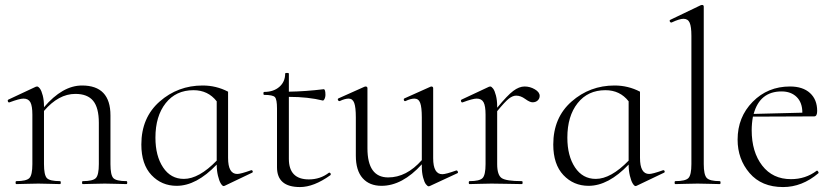

<svg xmlns="http://www.w3.org/2000/svg" viewBox="-20 -745 3373 777"><path d="M492 -12Q495 -12 495 -6Q495 0 492 0Q482 0 452 -1Q422 -2 404 -2Q386 -2 355.5 -1Q325 0 315 0Q312 0 312 -6Q312 -12 315 -12Q356 -12 368 -24.5Q380 -37 380 -81V-248Q380 -309 357 -337Q334 -365 285 -365Q217 -365 158 -296V-81Q158 -37 169.5 -24.5Q181 -12 223 -12Q226 -12 226 -6Q226 0 223 0Q213 0 183 -1Q153 -2 135 -2Q117 -2 86.5 -1Q56 0 46 0Q43 0 43 -6Q43 -12 46 -12Q87 -12 99 -24.5Q111 -37 111 -81V-281Q111 -316 103 -331Q95 -346 75 -346Q59 -346 19 -331Q14 -329 12 -334.5Q10 -340 14 -342L125 -394Q127 -395 130 -395Q135 -395 141.5 -386.5Q148 -378 153 -358.5Q158 -339 158 -315V-311Q233 -399 312 -399Q427 -399 427 -278V-81Q427 -37 438.5 -24.5Q450 -12 492 -12Z M996 -56Q999 -57 1001 -55Q1003 -53 1003 -50Q1003 -47 1000 -46L889 7Q887 8 885 8Q880 8 873.5 -2.5Q867 -13 862 -34Q857 -55 857 -79Q775 7 695 7Q634 7 593 -36.5Q552 -80 552 -160Q552 -269 626 -334Q700 -399 800 -399Q855 -399 903 -374V-106Q903 -41 940 -41Q954 -41 996 -56ZM724 -21Q785 -21 857 -95V-335Q822 -380 763 -380Q692 -380 650.5 -327.5Q609 -275 609 -188Q609 -114 640 -67.5Q671 -21 724 -21Z M1311 -46Q1313 -47 1315.5 -45.5Q1318 -44 1318.5 -41Q1319 -38 1317 -36Q1250 12 1194 12Q1101 12 1101 -68V-306Q1101 -343 1092.5 -352Q1084 -361 1049 -361Q1046 -361 1046 -367Q1046 -373 1049 -373Q1087 -373 1110.5 -393.5Q1134 -414 1134 -447Q1134 -450 1141.5 -450Q1149 -450 1149 -447V-374Q1217 -375 1290 -384Q1297 -384 1297 -361Q1297 -356 1295.5 -350.5Q1294 -345 1291.5 -341.5Q1289 -338 1287 -338Q1227 -353 1149 -353V-102Q1149 -19 1230 -19Q1276 -19 1311 -46Z M1826 -55Q1830 -56 1832.5 -51Q1835 -46 1831 -44L1719 8Q1717 9 1715 9Q1710 9 1703.5 0.5Q1697 -8 1692 -27.5Q1687 -47 1687 -71V-80Q1608 7 1524 7Q1475 7 1447.5 -24Q1420 -55 1420 -115V-270Q1420 -311 1413.5 -328.5Q1407 -346 1391 -346Q1376 -346 1355 -336Q1352 -335 1349.5 -337.5Q1347 -340 1347 -343Q1347 -346 1350 -347L1455 -394Q1457 -395 1459 -395Q1467 -395 1467 -388V-145Q1467 -27 1551 -27Q1625 -27 1687 -97V-270Q1687 -311 1680.5 -328.5Q1674 -346 1657 -346Q1642 -346 1621 -336Q1618 -335 1616 -337Q1614 -339 1614 -342.5Q1614 -346 1617 -347L1722 -394Q1724 -395 1725 -395Q1733 -395 1733 -388V-105Q1733 -40 1770 -40Q1784 -40 1826 -55Z M2164 -357Q2164 -346 2156 -338.5Q2148 -331 2135 -331Q2124 -331 2105.5 -344.5Q2087 -358 2069 -358Q2055 -358 2039.5 -346Q2024 -334 1992 -295V-81Q1992 -37 2010 -24.5Q2028 -12 2092 -12Q2095 -12 2095 -6Q2095 0 2092 0Q2078 0 2036 -1Q1994 -2 1969 -2Q1951 -2 1920.5 -1Q1890 0 1880 0Q1877 0 1877 -6Q1877 -12 1880 -12Q1921 -12 1933 -24.5Q1945 -37 1945 -81V-281Q1945 -316 1937 -331Q1929 -346 1909 -346Q1893 -346 1853 -331Q1848 -329 1846 -334.5Q1844 -340 1848 -342L1959 -394Q1961 -395 1964 -395Q1969 -395 1975.5 -386.5Q1982 -378 1987 -358.5Q1992 -339 1992 -315V-309Q2033 -359 2057 -377Q2081 -395 2103 -395Q2125 -395 2144.5 -383.5Q2164 -372 2164 -357Z M2663 -56Q2666 -57 2668 -55Q2670 -53 2670 -50Q2670 -47 2667 -46L2556 7Q2554 8 2552 8Q2547 8 2540.5 -2.5Q2534 -13 2529 -34Q2524 -55 2524 -79Q2442 7 2362 7Q2301 7 2260 -36.5Q2219 -80 2219 -160Q2219 -269 2293 -334Q2367 -399 2467 -399Q2522 -399 2570 -374V-106Q2570 -41 2607 -41Q2621 -41 2663 -56ZM2391 -21Q2452 -21 2524 -95V-335Q2489 -380 2430 -380Q2359 -380 2317.5 -327.5Q2276 -275 2276 -188Q2276 -114 2307 -67.5Q2338 -21 2391 -21Z M2713 0Q2710 0 2710 -6Q2710 -12 2713 -12Q2754 -12 2766 -24.5Q2778 -37 2778 -81V-600Q2778 -637 2771 -653Q2764 -669 2746 -669Q2730 -669 2698 -654Q2695 -653 2692.5 -655.5Q2690 -658 2690 -661Q2690 -664 2693 -665L2816 -724Q2818 -725 2821 -725Q2828 -725 2828 -718V-81Q2828 -38 2840 -25Q2852 -12 2893 -12Q2896 -12 2896 -6Q2896 0 2893 0Q2883 0 2852.5 -1Q2822 -2 2803 -2Q2785 -2 2754 -1Q2723 0 2713 0Z M3285 -54Q3287 -56 3290.5 -51.5Q3294 -47 3292 -44Q3226 12 3149 12Q3062 12 3013.5 -44.5Q2965 -101 2965 -180Q2965 -271 3026 -333Q3087 -395 3177 -395Q3229 -395 3258 -368.5Q3287 -342 3287 -296Q3287 -274 3275 -274L3027 -273Q3022 -245 3022 -218Q3022 -130 3064.5 -75Q3107 -20 3181 -20Q3240 -20 3285 -54ZM3143 -375Q3055 -375 3030 -284L3227 -289Q3227 -330 3204 -352.5Q3181 -375 3143 -375Z"/></svg>

Font: t
Style: Regular
Weight: 300
Designer: Christian Thalmann (Catharsis Fonts)
Version: Version 1.000;PS 002.000;hotconv 1.0.88;makeotf.lib2.5.64775